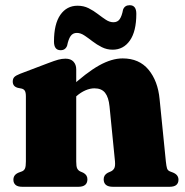

<svg xmlns="http://www.w3.org/2000/svg" viewBox="-20 -718 712 738"><path d="M273 -451.5V-97.5Q273 -78.5 276.5 -71Q280 -63.5 287.5 -59.5L300 -54Q316 -45.5 316 -29Q316 0 281 0H66Q48 0 39.8 -7.2Q31.5 -14.5 31.5 -27Q31.5 -36.5 36.2 -43.2Q41 -50 51.5 -54.5L65 -59.5Q73 -63 76.2 -70.8Q79.5 -78.5 79.5 -97.5V-347.5Q79.5 -362.5 75.5 -369Q71.5 -375.5 63 -377.5L48 -380.5Q38 -383.5 33.5 -389.5Q29 -395.5 29 -404.5Q29 -415.5 35 -421.8Q41 -428 57.5 -434.5L165.5 -475.5Q189 -484.5 203.5 -488.5Q218 -492.5 231.5 -492.5Q252 -492.5 262.5 -481Q273 -469.5 273 -451.5ZM256 -332.5 228 -362 244.5 -377Q312.5 -439.5 361 -466.5Q409.5 -493.5 451.5 -493.5Q515 -493.5 551 -450Q587 -406.5 593.5 -336.5L617.5 -97.5Q619.5 -79 622 -71Q624.5 -63 632.5 -59.5L645.5 -54.5Q656 -50 661 -43.2Q666 -36.5 666 -27Q666 -14.5 657.8 -7.2Q649.5 0 631 0H414Q378.5 0 378.5 -29Q378.5 -45.5 394.5 -54L407 -59.5Q415 -63.5 419.2 -71.2Q423.5 -79 422 -97.5L401 -309Q397.5 -344 384 -361.2Q370.5 -378.5 343 -378.5Q326.5 -378.5 308.5 -370.8Q290.5 -363 274 -348.5ZM413 -527Q390.5 -527 371.2 -536.8Q352 -546.5 335.5 -559.2Q319 -572 304.2 -581.8Q289.5 -591.5 275.5 -591.5Q260 -591.5 251.5 -579.5Q243 -567.5 238 -542.5Q231.5 -525 213 -525Q187.5 -525 187.5 -558.5Q187.5 -626 212 -661Q236.5 -696 278 -696Q301.5 -696 320.5 -686.5Q339.5 -677 356 -664.2Q372.5 -651.5 387 -642Q401.5 -632.5 416 -632.5Q432 -632.5 440.2 -644.5Q448.5 -656.5 453 -681Q459.5 -698 478.5 -698Q504 -698 504 -665Q504 -597.5 479.2 -562.2Q454.5 -527 413 -527Z"/></svg>

Font: Fraunces ExtraBold
Style: Regular
Weight: 800
Version: Version 1.000;[b76b70a41]